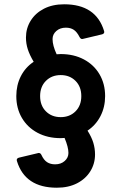

<svg xmlns="http://www.w3.org/2000/svg" viewBox="-20 -768 573 895"><path d="M59 -17Q58 -19 58 -22Q58 -30 68 -33L156 -54L160 -55Q169 -55 173 -46Q184 -22 199.5 -12Q215 -2 237 -2Q264 -2 281.5 -17.5Q299 -33 299 -55Q299 -82 281 -125Q275 -124 263 -124Q202 -124 155 -149Q108 -174 82 -218.5Q56 -263 56 -320Q56 -371 77 -412.5Q98 -454 137 -480Q118 -512 109.5 -538.5Q101 -565 101 -593Q101 -636 123 -671.5Q145 -707 185 -727.5Q225 -748 279 -748Q427 -748 465 -624Q466 -622 466 -619Q466 -611 456 -608L368 -587L363 -586Q356 -586 351 -595Q339 -619 324 -629Q309 -639 287 -639Q260 -639 242.5 -623.5Q225 -608 225 -586Q225 -556 244 -515Q250 -516 263 -516Q324 -516 371 -491Q418 -466 444 -421.5Q470 -377 470 -320Q470 -269 448.5 -227Q427 -185 388 -159Q407 -129 415 -102.5Q423 -76 423 -48Q423 -5 401 30.5Q379 66 339 86.5Q299 107 245 107Q97 107 59 -17ZM359 -320Q359 -364 332 -391Q305 -418 263 -418Q221 -418 194 -391Q167 -364 167 -320Q167 -276 194 -249Q221 -222 263 -222Q305 -222 332 -249Q359 -276 359 -320Z"/></svg>

Font: LINE Seed Sans KR Bold
Style: Regular
Weight: 700
Designer: LINE BX Design & Sandoll Inc & Dalton Maag Ltd
Foundry: Sandoll Inc.
Version: Version 1.000